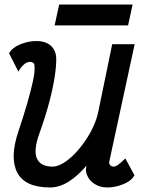

<svg xmlns="http://www.w3.org/2000/svg" viewBox="-20 -813 640 847"><path d="M61 -497 20 -578Q34 -603 69.5 -617.5Q105 -632 140 -632Q181 -632 204 -611.5Q227 -591 228 -556Q229 -528 222 -479Q215 -430 198 -365Q181 -300 153 -222Q127 -149 143 -113.5Q159 -78 212 -78Q232 -78 256.5 -92Q281 -106 305.5 -130.5Q330 -155 352 -186Q374 -217 390.5 -252Q407 -287 414 -322L475 -618H574L464 -109Q464 -106 462.5 -101.5Q461 -97 462 -92Q464 -85 469 -81.5Q474 -78 481 -78Q489 -78 499.5 -85Q510 -92 533 -114L573 -40Q560 -15 524 -0.5Q488 14 453 14Q422 14 398 -1Q374 -16 364 -40.5Q354 -65 365 -93L368 -90Q325 -38 283.5 -12Q242 14 201 14Q91 14 56.5 -51Q22 -116 61 -233Q83 -298 99.5 -355Q116 -412 125.5 -455.5Q135 -499 132 -525Q131 -533 125.5 -536.5Q120 -540 112 -540Q99 -540 85.5 -528.5Q72 -517 61 -497ZM221 -701 241 -793H565L545 -701Z"/></svg>

Font: Victor Mono Thin
Style: Italic
Weight: 100
Italic angle: -12°
Monospace: yes
Designer: Rune Bjørnerås
Version: Version 1.561;gftools[0.9.30]